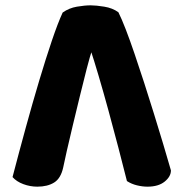

<svg xmlns="http://www.w3.org/2000/svg" viewBox="-20 -690 661 720"><path d="M320 -670Q340 -670 371 -665Q402 -660 424 -644Q436 -620 451.5 -580Q467 -540 484.5 -488.5Q502 -437 520.5 -380Q539 -323 557 -264.5Q575 -206 591.5 -151.5Q608 -97 621 -51Q621 -28 597.5 -9Q574 10 533 10Q514 10 493.5 5Q473 0 456 -11Q442 -67 424 -136Q406 -205 387 -274.5Q368 -344 350 -405Q332 -466 319 -505H326Q317 -478 305 -431.5Q293 -385 279.5 -329.5Q266 -274 253 -220Q240 -166 230.5 -124Q221 -82 217 -62Q208 -21 183 -5.5Q158 10 120 10Q93 10 67.5 0.5Q42 -9 27 -26Q51 -118 76.5 -211Q102 -304 127 -387.5Q152 -471 174.5 -537.5Q197 -604 215 -643Q239 -660 268.5 -665Q298 -670 320 -670Z"/></svg>

Font: Baloo Bhaijaan 2 ExtraBold
Style: Regular
Weight: 800
Designer: Sanskriti Dholi, Noopur Datye and Ek Type
Foundry: Ek Type
Version: Version 1.701